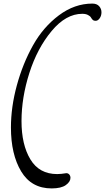

<svg xmlns="http://www.w3.org/2000/svg" viewBox="-20 -877 586 1071"><path d="M439 -800Q348 -800 268 -704Q188 -608 144 -470.5Q100 -333 100 -201.5Q100 -70 149.5 12Q199 94 299 94Q320 94 350 89Q360 89 366.5 96.5Q373 104 373 115Q373 137 347 155.5Q321 174 268 174Q155 174 98 79Q41 -16 41 -166Q41 -280 74 -401Q107 -522 164 -624Q221 -726 308.5 -791.5Q396 -857 495 -857Q520 -857 533 -842.5Q546 -828 546 -808.5Q546 -789 536 -775Q526 -761 514 -761Q502 -761 496.5 -767Q491 -773 487 -780Q483 -787 470.5 -793.5Q458 -800 439 -800Z"/></svg>

Font: Dr Sugiyama
Style: Regular
Weight: 400
Designer: Alejandro Paul
Foundry: Alejandro Paul
Version: Version 1.000